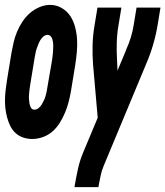

<svg xmlns="http://www.w3.org/2000/svg" viewBox="-39 -561 677 786"><path d="M93 8Q74 8 56 2Q38 -4 24.5 -16.5Q11 -29 3 -45.5Q-5 -62 -10 -80.5Q-15 -99 -17 -118Q-19 -137 -18.5 -156.5Q-18 -176 -15.5 -196Q-13 -216 -10 -235L8 -345Q12 -367 17 -388.5Q22 -410 31 -431.5Q40 -453 53 -472.5Q66 -492 83 -507Q100 -522 122 -531.5Q144 -541 166 -541Q192 -541 214 -528Q236 -515 249 -495Q262 -475 268.5 -450Q275 -425 276.5 -399.5Q278 -374 275.5 -347.5Q273 -321 269 -295L251 -185Q247 -163 241.5 -142Q236 -121 227 -99.5Q218 -78 205.5 -58Q193 -38 176 -23Q159 -8 137 0Q115 8 93 8ZM102 -112Q111 -112 119 -118.5Q127 -125 132 -133.5Q137 -142 141 -150.5Q145 -159 147.5 -168Q150 -177 152 -186Q154 -195 155 -204L174 -314Q175 -322 176 -329Q177 -336 177.5 -343.5Q178 -351 178.5 -358.5Q179 -366 179 -373.5Q179 -381 178 -388Q177 -395 175 -401.5Q173 -408 168 -413Q163 -418 156 -418Q146 -418 138.5 -411.5Q131 -405 126 -396.5Q121 -388 117.5 -379Q114 -370 111 -361.5Q108 -353 106.5 -344Q105 -335 103 -326L85 -216Q83 -206 82 -196Q81 -186 80 -176.5Q79 -167 79.5 -157Q80 -147 81.5 -138Q83 -129 87.5 -120.5Q92 -112 102 -112ZM266 205 267 198Q273 163 280.5 129Q288 95 302 62L361 -79L342 -296Q339 -335 340 -375.5Q341 -416 348 -457L360 -530H458L446 -457Q440 -422 439 -387Q438 -352 440 -318L442 -272L476 -353Q476 -354 476.5 -355.5Q477 -357 478 -358V-359Q489 -383 496.5 -407.5Q504 -432 508 -457L520 -530H618L606 -457Q599 -416 587 -375.5Q575 -335 558 -296L385 119Q377 138 373 158Q369 178 365 198L364 205Z"/></svg>

Font: Iosevka Curly HvExObl
Style: Regular
Weight: 900
Width: 7
Italic angle: -9°
Monospace: yes
Designer: Belleve Invis
Foundry: Belleve Invis
Version: Version 11.1.0; ttfautohint (v1.8.3)